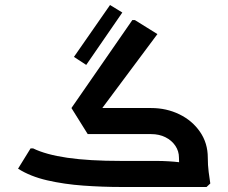

<svg xmlns="http://www.w3.org/2000/svg" viewBox="-20 -746 911 766"><path d="M359 -276 265 -315 508 -666H518L608 -610ZM463 0Q389 0 312.5 -5.5Q236 -11 168.5 -26.5Q101 -42 52 -73L102 -154H112Q163 -129 249 -116.5Q335 -104 463 -104H544V0ZM544 0V-104H603Q628 -104 652.5 -102.5Q677 -101 693 -99Q709 -97 709 -97V0ZM694 -117Q694 -143 679.5 -164.5Q665 -186 640 -198.5Q615 -211 583 -211H460V-222L472 -315H583Q644 -315 695.5 -290Q747 -265 778 -220Q809 -175 809 -117ZM705 0Q701 -27 697.5 -57Q694 -87 694 -117H809Q809 -87 812.5 -60Q816 -33 819 -14L804 0ZM330 -211 265 -315H570V-211ZM324 -487 275 -519 419 -726 468 -696Z"/></svg>

Font: Fustat
Style: Bold
Weight: 700
Designer: Mohamed Gaber, Khaled Hosny, Laura Garcia Mut
Foundry: Kief Type Foundry, Alif Type Foundry, Hard Type Foundry
Version: Version 1.007